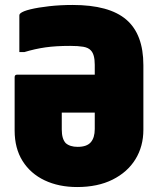

<svg xmlns="http://www.w3.org/2000/svg" viewBox="-20 -736 640 774"><path d="M273 -716Q420 -716 489 -657Q558 -598 558 -473V-213Q558 -146 526 -94Q494 -42 434 -12Q374 18 291 18Q217 18 160 -9Q103 -36 71 -87Q39 -138 39 -210V-425Q39 -435 49 -435H362V-475Q362 -517 346 -533Q336 -544 315.5 -547.5Q295 -551 263 -551Q205 -551 163 -545Q121 -539 78 -526H58V-674Q58 -679 62 -682Q72 -691 103 -698.5Q134 -706 178.5 -711Q223 -716 273 -716ZM293 -144Q330 -144 346 -162.5Q362 -181 362 -216V-282H229V-214Q229 -176 245 -159Q262 -144 293 -144Z"/></svg>

Font: Recursive Mn Lnr St Blk
Style: Regular
Weight: 900
Monospace: yes
Version: Version 1.079;hotconv 1.0.112;makeotfexe 2.5.65598; ttfautoh